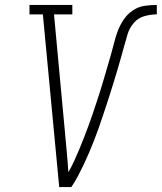

<svg xmlns="http://www.w3.org/2000/svg" viewBox="-20 -755 653 775"><path d="M219 0 153 -697H99V-735H272V-697H198L240 -245Q244 -199 248.5 -152.5Q253 -106 256 -60Q269 -82 279.5 -105.5Q290 -129 300 -152.5Q310 -176 319 -199.5Q328 -223 337 -247Q346 -271 354 -295Q362 -319 370 -343Q378 -367 385.5 -391Q393 -415 400 -439Q407 -463 414 -487Q421 -511 428 -535Q435 -559 441 -583.5Q447 -608 456 -631.5Q465 -655 480 -677Q495 -699 517 -713.5Q539 -728 564 -731.5Q589 -735 613 -735V-697Q589 -697 563.5 -690Q538 -683 520.5 -663Q503 -643 495.5 -618.5Q488 -594 481.5 -570Q475 -546 468 -521.5Q461 -497 454 -473Q447 -449 439.5 -425Q432 -401 424.5 -377Q417 -353 409 -329Q401 -305 393 -281Q385 -257 376.5 -233Q368 -209 358.5 -185Q349 -161 339 -137.5Q329 -114 318 -91Q307 -68 295 -45Q283 -22 268 0Z"/></svg>

Font: Iosevka Slab XLtEx
Style: Italic
Weight: 200
Width: 7
Italic angle: -9°
Monospace: yes
Designer: Belleve Invis
Foundry: Belleve Invis
Version: Version 11.1.0; ttfautohint (v1.8.3)